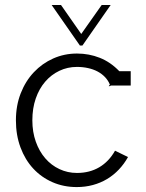

<svg xmlns="http://www.w3.org/2000/svg" viewBox="-20 -737 585 771"><path d="M423.8 -392.6 422.9 -393.6 421.4 -397Q414.1 -414.6 401.4 -427.7Q388.7 -440.9 371.6 -450Q354.5 -459 333.5 -463.6Q312.5 -468.3 289.1 -468.3Q251 -468.3 218.3 -452.6Q185.5 -437 161.4 -408.9Q137.2 -380.9 123.5 -341.3Q109.9 -301.8 109.9 -253.9Q109.9 -207 123.8 -168Q137.7 -128.9 161.9 -101.1Q186 -73.2 218.8 -57.9Q251.5 -42.5 289.1 -42.5Q339.8 -42.5 378.7 -65.4Q417.5 -88.4 441.9 -131.8L494.1 -106.4Q478.5 -78.6 457.3 -56.2Q436 -33.7 409.9 -18.1Q383.8 -2.4 353 5.9Q322.3 14.2 288.1 14.2Q235.4 14.2 190.7 -5.4Q146 -24.9 113.3 -60.3Q80.6 -95.7 62.3 -145Q43.9 -194.3 43.9 -253.9Q43.9 -313 63.2 -362.3Q82.5 -411.6 116 -447Q149.4 -482.4 193.8 -502.2Q238.3 -522 289.1 -522Q337.4 -522 380.6 -504.9Q423.8 -487.8 459 -451.2H504.9V-393.6H425.8ZM423.8 -392.6 416 -389.6Q417.5 -390.1 419.4 -392.1Q418.5 -391.6 417.7 -391.4Q417 -391.1 417 -391.6Q417 -392.1 418 -393.3Q418.9 -394.5 421.4 -397L423.3 -398.9Q423.3 -397 423.6 -395.5Q423.8 -394 423.8 -392.6ZM311 -554.2H300.8L187.5 -716.8H225.1L306.2 -600.6L388.2 -716.8H424.3Z"/></svg>

Font: Twentytwelve Slab Light
Style: TwentytwelveSlab
Weight: 300
Designer: Domenico Catapano
Version: Version 1.00 2012